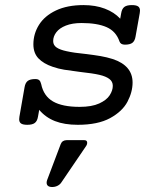

<svg xmlns="http://www.w3.org/2000/svg" viewBox="-20 -482 640 758"><path d="M532.7 -439.9Q532.7 -437 531.7 -430.2L515.1 -337.4Q512.2 -320.3 502.7 -313Q493.2 -305.7 473.1 -305.7Q456.1 -305.7 451.7 -318.4Q438 -358.4 400.9 -374.8Q363.8 -391.1 302.2 -391.1Q265.6 -391.1 240.2 -381.1Q214.8 -371.1 202.4 -354.7Q189.9 -338.4 189.9 -319.8Q189.9 -303.7 203.6 -294.4Q217.3 -285.2 243.2 -279.8Q271.5 -273.4 317.4 -269Q353.5 -264.6 377.4 -260.5Q401.4 -256.3 424.8 -249Q503.4 -223.1 503.4 -156.2Q503.4 -118.7 483.2 -80.3Q462.9 -42 414.6 -15.6Q366.2 10.7 287.1 10.7Q234.4 10.7 197 -3.9Q159.7 -18.6 134.8 -48.3L129.9 -21Q127 -3.9 117.4 3.4Q107.9 10.7 87.9 10.7Q70.8 10.7 63.2 5.6Q55.7 0.5 55.7 -11.2Q55.7 -14.2 56.6 -21L77.1 -138.2Q80.1 -155.3 89.6 -162.6Q99.1 -169.9 119.6 -169.9Q129.9 -169.9 135 -165.3Q140.1 -160.6 142.6 -149.9Q152.3 -103 189.2 -81.5Q226.1 -60.1 294.4 -60.1Q342.3 -60.1 371.6 -73.5Q400.9 -86.9 413.1 -106Q425.3 -125 425.3 -143.1Q425.3 -160.2 411.6 -170.4Q397.9 -180.7 372.6 -186.5Q347.7 -192.4 294.9 -198.2Q255.9 -203.1 233.4 -206.8Q210.9 -210.4 188 -218.3Q151.9 -230.5 131.8 -251.5Q111.8 -272.5 111.8 -307.1Q111.8 -348.6 134 -384Q156.2 -419.4 200.9 -440.7Q245.6 -461.9 309.6 -461.9Q356.9 -461.9 394 -447.8Q431.2 -433.6 454.6 -408.2L458.5 -430.2Q461.4 -447.3 470.9 -454.6Q480.5 -461.9 500.5 -461.9Q517.6 -461.9 525.1 -456.8Q532.7 -451.7 532.7 -439.9ZM324.2 81.5Q324.2 88.9 318.8 96.2L222.2 238.3Q216.8 246.6 207 251.5Q197.3 256.3 186 256.3Q175.3 256.3 169.7 252Q164.1 247.6 164.1 239.3Q164.1 234.4 166 229L219.7 86.9Q222.7 79.1 228.8 75.2Q234.9 71.3 243.2 71.3H312.5Q324.2 71.3 324.2 81.5Z"/></svg>

Font: Courier Prime
Style: Italic
Weight: 400
Italic angle: -10°
Designer: Alan Dague-Greene
Foundry: Quote-Unquote Apps
Version: Version 3.018